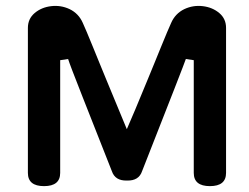

<svg xmlns="http://www.w3.org/2000/svg" viewBox="-20 -628 848 654"><path d="M75 -39V-533Q75 -564 98 -583.5Q121 -603 154 -607Q187 -611 217 -597Q248 -582 262 -550Q263 -548 275.5 -519Q288 -490 297 -467Q313 -427 319 -413L342 -357Q407 -200 412 -188Q435 -240 483 -357L506 -413Q512 -427 528 -467Q537 -490 549.5 -519Q562 -548 563 -550Q577 -582 608 -597Q638 -611 671 -607Q704 -603 727 -583.5Q750 -564 750 -533V-39Q750 6 695 6Q640 6 640 -39V-423L613 -427Q610 -416 464 -45Q453 -12 413 -13H412Q372 -12 361 -45L262 -296Q217 -410 212 -427L185 -423V-39Q185 6 130 6Q75 6 75 -39Z"/></svg>

Font: Gugi Cyrillic
Style: Regular
Weight: 400
Foundry: TAE System & Typefaces Co.
Version: Version 3.10 September 15, 2020